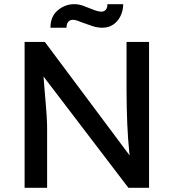

<svg xmlns="http://www.w3.org/2000/svg" viewBox="-20 -901 833 921"><path d="M98 0V-700H195L623 -127L607 -118Q603 -143 600 -172.5Q597 -202 594.5 -235.5Q592 -269 590.5 -306.5Q589 -344 588 -385Q587 -426 587 -470V-700H695V0H596L175 -552L186 -566Q191 -505 194.5 -462.5Q198 -420 200.5 -390.5Q203 -361 204 -342.5Q205 -324 205.5 -312Q206 -300 206 -291V0ZM380 -791Q363 -798 351 -802Q339 -806 329 -806Q316 -806 307.5 -796.5Q299 -787 299 -768H222Q222 -822 257 -851.5Q292 -881 336 -881Q357 -881 377 -874Q397 -867 416 -859Q430 -853 443.5 -849Q457 -845 466 -845Q480 -845 488 -855Q496 -865 495 -881H571Q571 -852 559 -826Q547 -800 524.5 -784Q502 -768 471 -768Q448 -768 424.5 -775.5Q401 -783 380 -791Z"/></svg>

Font: Mach
Style: Regular
Weight: 400
Version: Version 1.002